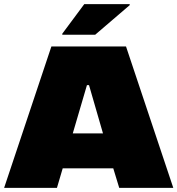

<svg xmlns="http://www.w3.org/2000/svg" viewBox="-29 -914 863 934"><path d="M-9 0 221 -688H584L814 0H551L522 -95H276L248 0ZM325 -265H472L404 -500H394ZM274 -745V-750L381 -894H602V-889L434 -745Z"/></svg>

Font: Saira Expanded Black
Style: Regular
Weight: 900
Width: 7
Designer: Hector Gatti with collaboration of the Omnibus-Type team
Foundry: Omnibus-Type
Version: Version 1.101